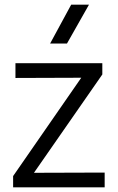

<svg xmlns="http://www.w3.org/2000/svg" viewBox="-20 -800 503 820"><path d="M266 -614H194L284 -780H360ZM427 0H36V-48L327 -468L46 -467V-530H417V-482L125 -62L427 -63Z"/></svg>

Font: Tanohe Sans
Style: Regular
Weight: 400
Designer: Village Type and Design LLC & Cristiano Sobral
Foundry: Cooper Hewitt Smithsonian Design Museum
Version: Version 1.00;September 29, 2021;FontCreator 13.0.0.2655 64-b